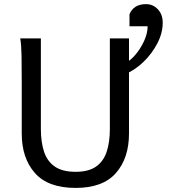

<svg xmlns="http://www.w3.org/2000/svg" viewBox="-20 -899 843 931"><path d="M605.5 -712.9V-251.5Q605.5 -132.3 542.2 -60.1Q479 12.2 346.7 12.2Q212.9 12.2 149.2 -60.1Q85.4 -132.3 85.4 -251.5V-500.5Q85.4 -572.8 84.5 -628.2Q83.5 -683.6 78.1 -712.9H178.2V-273.4Q178.2 -210 193.6 -163.3Q209 -116.7 245.8 -91.3Q282.7 -65.9 346.7 -65.9Q409.7 -65.9 445.8 -91.3Q481.9 -116.7 497.3 -163.3Q512.7 -210 512.7 -273.4V-712.9ZM607.9 -771.5V-830.1Q617.7 -853.5 637.2 -866.2Q656.7 -878.9 688.5 -878.9Q721.7 -878.9 745.4 -854Q769 -829.1 769 -788.6Q769 -739.3 743.2 -689.2Q717.3 -639.2 676.3 -599.4Q635.3 -559.6 588.9 -540.5V-594.2Q612.3 -605 637 -634Q661.6 -663.1 678.7 -700.2Q695.8 -737.3 695.8 -771.5Z"/></svg>

Font: Andika LitF DSA DSG
Style: Regular
Weight: 400
Designer: Victor Gaultney, Annie Olsen, Julie Remington, Don Collingsworth, Eric Hays, Becca Hirsbrunner
Foundry: SIL International
Version: Version 6.200 ; LitF DSA DSG; ttfautohint (v1.8.3.10-c5d8)